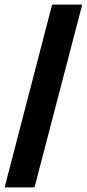

<svg xmlns="http://www.w3.org/2000/svg" viewBox="-26 -725 375 829"><path d="M-6 84 199 -705H329L123 84Z"/></svg>

Font: Bricolage Grotesque SemiCondensed
Style: Bold
Weight: 700
Width: 4
Designer: Mathieu Triay
Foundry: Atelier Triay
Version: Version 1.001;gftools[0.9.33.dev8+g029e19f]